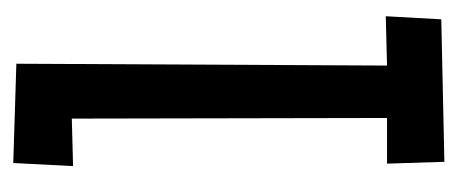

<svg xmlns="http://www.w3.org/2000/svg" viewBox="-230 -498 723 304"><g transform="rotate(-90 132.0 -345.5)"><path d="M258.8 -96.7 253.9 -8.8 28.3 -3.9 25.4 -94.7H97.7L96.7 -593.8L21.5 -591.8L26.4 -686.5L183.6 -681.6L180.7 -94.7Z"/></g></svg>

Font: Maiden Orange
Style: Regular
Weight: 400
Designer: Astigmatic (AOETI)
Foundry: Astigmatic (AOETI)
Version: Version 1.001